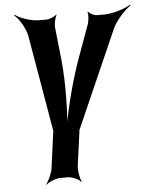

<svg xmlns="http://www.w3.org/2000/svg" viewBox="-55 -608 691 884"><g transform="rotate(-5 290.5 -166.5)"><path d="M242 -342 226 -491C225 -506 232 -536 238 -545L236 -547C229 -538 203 -528 190 -528H156C118 -528 67 -546 46 -563L44 -559C65 -543 92 -498 100 -462L176 -19C177 -18 177 -9 178 -9V-13C177 -13 175 -4 175 -3L154 154C151 178 134 215 122 228L123 230C136 218 170 204 190 204H225C245 204 275 218 284 230L287 228C279 215 272 178 275 154L296 1C296 0 297 -9 296 -9L295 -5C296 -5 299 -14 300 -15L497 -462C514 -498 556 -543 581 -559L579 -563C554 -546 496 -528 458 -528H424C411 -528 390 -538 384 -548L381 -545C386 -536 383 -506 378 -491L324 -342C283 -230 246 -80 235 8H239C250 -80 254 -229 242 -342Z"/></g></svg>

Font: Asimov
Style: EdgeNarIt
Weight: 500
Designer: Google
Version: Version 2.000980: 2014